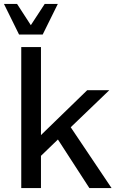

<svg xmlns="http://www.w3.org/2000/svg" viewBox="-48 -960 589 980"><path d="M60.5 0V-719.7H161.1V-270.5L397 -499.5H509.8L313 -310.5L521.5 0H408.2L247.6 -248L161.1 -164.6V0ZM49.3 -783.7 -27.8 -939.9H39.1L109.4 -831.5L180.2 -939.9H247.1L169.9 -783.7Z"/></svg>

Font: Pontano Sans SemiBold
Style: Regular
Weight: 600
Designer: Vernon Adams
Foundry: Vernon Adams
Version: Version 2.001